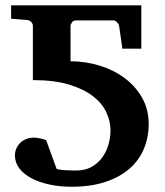

<svg xmlns="http://www.w3.org/2000/svg" viewBox="-20 -691 623 727"><path d="M443.4 -506.8 431.2 -591.8Q430.2 -599.6 423.1 -606.7Q416 -613.8 409.2 -613.8H269Q257.8 -613.8 252.4 -606.2Q247.1 -598.6 247.1 -592.8V-459Q303.7 -459 356.9 -442.6Q410.2 -426.3 451.7 -395.5Q493.2 -364.7 518.1 -320.8Q543 -276.9 543 -221.7Q543 -170.9 524.7 -127.2Q506.3 -83.5 469.7 -51.8Q433.1 -20 378.4 -2Q323.7 16.1 251.5 16.1Q206.1 16.1 166.7 7.6Q127.4 -1 98.6 -16.4Q69.8 -31.7 53.2 -53.5Q36.6 -75.2 36.6 -102.1Q36.6 -116.7 42 -128.9Q47.4 -141.1 56.9 -150.4Q66.4 -159.7 79.8 -164.8Q93.3 -169.9 109.4 -169.9Q114.3 -169.9 121.1 -168.9Q127.9 -168 134.5 -166.5Q141.1 -165 146.7 -163.3Q152.3 -161.6 154.8 -160.2L194.3 -51.8Q200.7 -49.3 210 -48.1Q219.2 -46.9 229.2 -46.4Q239.3 -45.9 249.5 -45.7Q259.8 -45.4 269 -45.4Q302.7 -45.4 327.1 -59.3Q351.6 -73.2 367.4 -95.2Q383.3 -117.2 390.9 -144.3Q398.4 -171.4 398.4 -197.8Q398.4 -231.4 382.8 -265.4Q367.2 -299.3 332.5 -326.4Q297.9 -353.5 241.7 -370.6Q185.5 -387.7 104.5 -387.7V-594.2Q104.5 -600.1 99.1 -606.9Q93.8 -613.8 82.5 -615.2L22 -620.1V-670.9H515.1V-506.8Z"/></svg>

Font: Charis SIL APac
Style: Bold
Weight: 700
Foundry: SIL International
Version: Version 5.000